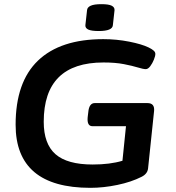

<svg xmlns="http://www.w3.org/2000/svg" viewBox="-20 -895 845 922"><path d="M414 7Q55 7 55 -296Q55 -501 162.5 -604Q270 -707 476 -707Q540 -707 600.5 -695Q661 -683 694 -667Q712 -658 719 -651Q726 -644 726 -636Q726 -626 719 -608.5Q712 -591 701.5 -577Q691 -563 680 -563Q668 -563 642 -571Q616 -579 575 -587Q534 -595 477 -595Q190 -595 190 -310Q190 -204 246.5 -154.5Q303 -105 425 -105Q508 -105 568 -123L585 -289H424Q397 -289 401 -332L404 -357Q408 -400 435 -400H688Q723 -400 720 -363L691 -86Q688 -60 660 -46Q611 -21 544 -7Q477 7 414 7ZM454 -746Q419 -746 404 -753Q389 -760 390 -774L398 -846Q399 -860 415.5 -867.5Q432 -875 467 -875Q502 -875 516.5 -867.5Q531 -860 530 -846L522 -774Q520 -746 454 -746Z"/></svg>

Font: Asap Expanded Expanded SemiBold
Style: Italic
Weight: 600
Width: 7
Italic angle: -6°
Designer: Pablo Cosgaya
Foundry: Omnibus-Type
Version: Version 3.001; ttfautohint (v1.8.4.7-5d5b)